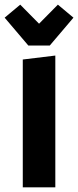

<svg xmlns="http://www.w3.org/2000/svg" viewBox="-36 -806 336 826"><path d="M62 0V-550L202 -567V0ZM86 -610 -16 -730 51 -786 132 -704 213 -786 280 -730 178 -610Z"/></svg>

Font: Freeman
Style: Regular
Weight: 400
Designer: Vernon Adams, Aoife Mooney, Rodrigo Fuenzalida
Foundry: Rodrigo Fuenzalida
Version: Version 1.000; ttfautohint (v1.8.4.7-5d5b)